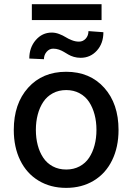

<svg xmlns="http://www.w3.org/2000/svg" viewBox="-20 -901 642 932"><path d="M473 -880.7V-803.6H134.6V-880.7ZM409.4 -750 481.9 -744.7Q481.9 -690.3 450.3 -655.4Q418.7 -620.4 371.4 -620.4Q353.7 -620.4 338.2 -625Q322.8 -629.6 311.8 -636.2Q300.8 -642.8 290.1 -649.1Q279.5 -655.5 266.2 -660.2Q252.8 -664.8 238.3 -664.8Q219.8 -664.8 206.7 -649.9Q193.5 -634.9 193.2 -613.6L122.2 -616.8Q122.2 -670.1 153.6 -706.5Q185 -742.9 231.2 -742.9Q248.9 -742.9 267.2 -736Q285.5 -729 298.3 -720.9Q311.1 -712.7 328.7 -705.8Q346.2 -698.9 363.3 -698.9Q382.8 -698.9 396.1 -713.4Q409.4 -728 409.4 -750ZM46.9 -270.2Q46.9 -397.7 116.5 -475.1Q186.1 -552.6 301.1 -552.6Q416.2 -552.6 485.8 -475.1Q555.4 -397.7 555.4 -270.2Q555.4 -186.8 524.1 -122.9Q492.9 -58.9 435 -24Q377.1 11 301.1 11Q225.1 11 167.3 -24Q109.4 -58.9 78.1 -122.9Q46.9 -186.8 46.9 -270.2ZM301.5 -78.1Q337.7 -78.1 366.3 -93.4Q394.9 -108.7 412.5 -135.3Q430 -161.9 439.1 -196.2Q448.2 -230.5 448.2 -270.6Q448.2 -310.4 439.1 -344.8Q430 -379.3 412.5 -406.1Q394.9 -432.9 366.3 -448.3Q337.7 -463.8 301.5 -463.8Q264.9 -463.8 236.3 -448.3Q207.7 -432.9 190 -406.1Q172.2 -379.3 163.2 -344.8Q154.1 -310.4 154.1 -270.6Q154.1 -230.5 163.2 -196.2Q172.2 -161.9 190 -135.3Q207.7 -108.7 236.3 -93.4Q264.9 -78.1 301.5 -78.1Z"/></svg>

Font: TID UI Medium
Style: Regular
Weight: 500
Designer: The TID Project Authors
Foundry: Bakken & Bæck
Version: Version 1.001;hotconv 1.0.109;makeotfexe 2.5.65596